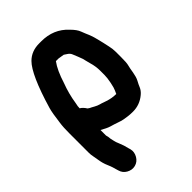

<svg xmlns="http://www.w3.org/2000/svg" viewBox="-224 -633 938 938"><g transform="rotate(-45 245.0 -164.0)"><path d="M276 -418C278 -417 283 -413 291 -408C299 -403 305 -396 308 -388C311 -380 315 -371 319 -361C323 -351 326 -343 328 -337C330 -331 332 -317 338 -297C344 -277 347 -257 347 -237V-207C347 -194 345 -178 341 -158C337 -138 333 -125 330 -119C327 -113 325 -107 322 -101C303 -101 283 -104 263 -111L248 -116C243 -118 237 -120 229 -122C221 -124 212 -128 203 -133C194 -138 187 -142 182 -144L173 -150C164 -164 155 -173 146 -178C146 -187 147 -197 150 -208C156 -248 166 -285 179 -319C193 -364 209 -399 227 -423H245ZM403 -13C414 -22 422 -33 426 -43C430 -53 435 -63 441 -74C447 -85 451 -100 454 -117C457 -134 459 -148 462 -158C465 -168 466 -186 466 -212V-248C466 -263 464 -277 461 -290C458 -303 456 -313 454 -322C452 -331 450 -339 448 -347C446 -355 444 -363 442 -370C440 -377 437 -387 432 -399C427 -411 421 -424 416 -438C411 -452 400 -467 383 -484C347 -523 301 -542 245 -542H230C195 -542 166 -531 143 -508C112 -477 78 -402 43 -283C38 -266 33 -237 28 -197C25 -177 24 -154 24 -128V8C24 17 25 26 27 35C29 44 31 56 33 69C35 82 39 98 47 116C55 134 59 149 62 160L65 170C69 185 78 197 92 205C106 213 121 216 137 212C153 208 165 198 173 184C181 170 184 155 180 139L177 129C173 111 168 96 162 82C156 68 153 59 152 53C151 47 149 41 148 36C147 31 147 25 146 19C145 13 144 9 143 7V-31C161 -21 176 -13 190 -9C204 -5 217 -1 228 3C239 7 249 10 259 12C269 14 278 15 285 16C292 17 304 18 319 18C350 18 378 8 403 -13Z"/></g></svg>

Font: AppleStorm
Style: Xbd
Weight: 800
Foundry: Cannot Into Space Fonts
Version: Version 1.01